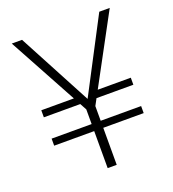

<svg xmlns="http://www.w3.org/2000/svg" viewBox="-129 -799 808 897"><g transform="rotate(-20 275.0 -350.0)"><path d="M54 -184V-219H499V-184ZM256 -325H54V-360H243ZM296 -325 310 -360H499V-325ZM253 0V-292L31 -700H82L276 -335H275L466 -700H518L298 -292V0Z"/></g></svg>

Font: DM Sans 36pt ExtraLight
Style: Regular
Weight: 250
Designer: Colophon Foundry, Jonny Pinhorn
Foundry: Colophon Foundry
Version: Version 4.004;gftools[0.9.30]